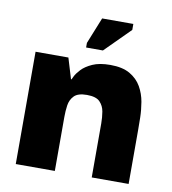

<svg xmlns="http://www.w3.org/2000/svg" viewBox="-69 -636 625 697"><g transform="rotate(10 243.0 -287.5)"><path d="M35 0V-414H156L179 -338H181Q181 -338 186.5 -349.5Q192 -361 206 -376Q220 -391 245.5 -402.5Q271 -414 311 -414Q356 -414 383.5 -398Q411 -382 425.5 -356.5Q440 -331 445 -301.5Q450 -272 450.5 -244.5Q451 -217 451 -198V0H315V-199Q315 -221 311.5 -242Q308 -263 294 -277.5Q280 -292 246 -292Q213 -292 199 -277.5Q185 -263 182 -242Q179 -221 179 -199V0ZM275 -461H213V-478L252 -575H367V-553Z"/></g></svg>

Font: Darker Grotesque Light Black
Style: Regular
Weight: 900
Version: Version 1.000;gftools[0.9.28]